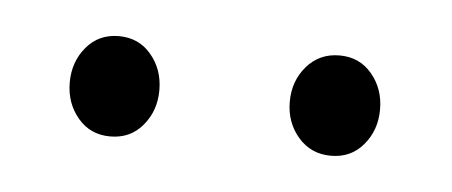

<svg xmlns="http://www.w3.org/2000/svg" viewBox="-24 -649 337 143"><g transform="rotate(5 144.0 -577.5)"><path d="M61 -540Q46 -540 36.8 -551Q27.5 -562 27.5 -577.5Q27.5 -593 36.8 -604Q46 -615 61 -615Q76 -615 85.2 -604Q94.5 -593 94.5 -577.5Q94.5 -562 85.2 -551Q76 -540 61 -540ZM226 -540Q211 -540 201.5 -551Q192 -562 192 -577.5Q192 -593 201.5 -604Q211 -615 226 -615Q241 -615 250.2 -604Q259.5 -593 259.5 -577.5Q259.5 -562 250.2 -551Q241 -540 226 -540Z"/></g></svg>

Font: Fraunces 9pt Soft Thin
Style: Regular
Weight: 100
Version: Version 1.000;[b76b70a41]